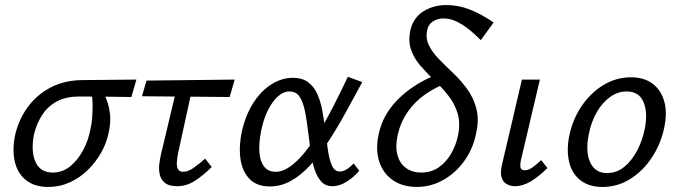

<svg xmlns="http://www.w3.org/2000/svg" viewBox="-20 -731 2688 760"><path d="M171 9Q117 9 83.5 -17.5Q50 -44 39 -89.5Q28 -135 39 -192Q52 -254 88 -304.5Q124 -355 180 -384.5Q236 -414 309 -414L520 -416L500 -347Q440 -348 388 -348.5Q336 -349 293 -349Q243 -349 207 -330.5Q171 -312 148 -277.5Q125 -243 114 -197Q102 -130 121 -89Q140 -48 189 -48Q227 -48 257 -72Q287 -96 308.5 -135.5Q330 -175 338 -220Q342 -236 344 -257Q346 -278 346.5 -300Q347 -322 345.5 -340.5Q344 -359 341 -369L386 -380Q393 -359 402.5 -334.5Q412 -310 415.5 -278.5Q419 -247 410 -205Q402 -165 380.5 -127Q359 -89 327.5 -58Q296 -27 256 -9Q216 9 171 9Z M681 6Q649 6 633 -7Q617 -20 612.5 -40Q608 -60 610.5 -81Q613 -102 617 -119L686 -409H747L685 -125Q681 -106 680 -89Q679 -72 684.5 -61.5Q690 -51 705 -51Q724 -51 745.5 -66Q767 -81 792 -103L818 -70Q785 -37 752 -15.5Q719 6 681 6ZM542 -350 560 -412 909 -416 889 -347Z M1048 7Q996 7 967 -23.5Q938 -54 931.5 -104.5Q925 -155 938 -214Q953 -277 983 -324Q1013 -371 1054 -397Q1095 -423 1140 -423Q1176 -423 1199 -406Q1222 -389 1235 -361Q1248 -333 1255 -297.5Q1262 -262 1266 -224Q1272 -180 1277.5 -140.5Q1283 -101 1293.5 -76.5Q1304 -52 1325 -52Q1338 -52 1352.5 -61Q1367 -70 1380 -84L1402 -55Q1383 -32 1354 -13Q1325 6 1296 6Q1268 6 1251.5 -12.5Q1235 -31 1225 -61Q1215 -91 1210 -127.5Q1205 -164 1201 -200Q1195 -251 1187.5 -289Q1180 -327 1166 -348Q1152 -369 1126 -369Q1101 -369 1078.5 -348Q1056 -327 1039 -291.5Q1022 -256 1013 -210Q1004 -162 1007 -126.5Q1010 -91 1026 -71Q1042 -51 1071 -51Q1099 -51 1128 -71.5Q1157 -92 1186 -127.5Q1215 -163 1244 -210.5Q1273 -258 1301 -313Q1329 -368 1357 -427L1414 -406Q1379 -341 1345.5 -280.5Q1312 -220 1277.5 -167.5Q1243 -115 1207 -76Q1171 -37 1131.5 -15Q1092 7 1048 7Z M1629 9Q1587 9 1554.5 -6.5Q1522 -22 1501.5 -50.5Q1481 -79 1475 -117Q1469 -155 1479 -201Q1489 -245 1510 -280Q1531 -315 1560 -342.5Q1589 -370 1620 -390Q1651 -410 1679.5 -423Q1708 -436 1729 -443L1751 -403Q1704 -386 1662.5 -357Q1621 -328 1593 -287Q1565 -246 1554 -196Q1544 -150 1553.5 -116.5Q1563 -83 1587.5 -65.5Q1612 -48 1647 -48Q1687 -48 1716.5 -68.5Q1746 -89 1765.5 -122.5Q1785 -156 1793 -195Q1803 -245 1791 -283.5Q1779 -322 1754 -353.5Q1729 -385 1699 -413.5Q1669 -442 1644 -471Q1619 -500 1607 -534.5Q1595 -569 1605 -614Q1617 -662 1656.5 -686.5Q1696 -711 1747 -711Q1795 -711 1840.5 -693Q1886 -675 1934 -642L1883 -572Q1863 -593 1839 -612.5Q1815 -632 1789 -645Q1763 -658 1735 -658Q1712 -658 1693.5 -646Q1675 -634 1671 -612Q1664 -579 1678 -551Q1692 -523 1718.5 -496Q1745 -469 1775 -440.5Q1805 -412 1830 -377.5Q1855 -343 1866 -299.5Q1877 -256 1864 -200Q1851 -139 1816.5 -92Q1782 -45 1733.5 -18Q1685 9 1629 9Z M2019 6Q1999 6 1984.5 -3Q1970 -12 1965 -30.5Q1960 -49 1967 -79L2046 -416H2117L2042 -97Q2038 -78 2040.5 -67.5Q2043 -57 2058 -57Q2071 -57 2086.5 -67.5Q2102 -78 2122 -97L2147 -66Q2113 -32 2081 -13Q2049 6 2019 6Z M2365 9Q2311 9 2277.5 -17.5Q2244 -44 2233 -89.5Q2222 -135 2233 -192Q2246 -257 2281.5 -310Q2317 -363 2368 -394Q2419 -425 2477 -425Q2530 -425 2563.5 -399.5Q2597 -374 2609.5 -329Q2622 -284 2609 -225Q2596 -162 2561 -108.5Q2526 -55 2475.5 -23Q2425 9 2365 9ZM2383 -46Q2421 -46 2451 -70.5Q2481 -95 2502 -135Q2523 -175 2532 -220Q2545 -284 2527.5 -326.5Q2510 -369 2460 -369Q2426 -369 2395.5 -347.5Q2365 -326 2342.5 -287.5Q2320 -249 2310 -197Q2297 -129 2316.5 -87.5Q2336 -46 2383 -46Z"/></svg>

Font: Ysabeau Office Medium
Style: Italic
Weight: 500
Italic angle: -12°
Designer: Christian Thalmann (Catharsis Fonts)
Version: Version 2.001;gftools[0.9.30]; featfreeze: tnum,lnum,ss02